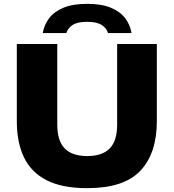

<svg xmlns="http://www.w3.org/2000/svg" viewBox="-20 -969 904 999"><path d="M433.5 10Q303.5 10 223 -31Q142.5 -72 105 -149.8Q67.5 -227.5 67.5 -338.5V-740H278V-321Q278 -236 316.8 -196.5Q355.5 -157 433.5 -157Q512 -157 550.8 -196.5Q589.5 -236 589.5 -321V-740H796V-338.5Q796 -172 710.8 -81Q625.5 10 433.5 10ZM202.5 -797Q209.5 -839.5 235.5 -874Q261.5 -908.5 310.2 -928.8Q359 -949 433.5 -949Q508 -949 556.8 -928.8Q605.5 -908.5 631.5 -874Q657.5 -839.5 664.5 -797H542Q535 -822 509.5 -838.8Q484 -855.5 433.5 -855.5Q382.5 -855.5 357.5 -838.8Q332.5 -822 325 -797Z"/></svg>

Font: Encode Sans Exp XBd
Style: Regular
Weight: 800
Width: 7
Designer: Multiple Designers
Foundry: Impallari Type
Version: Version 3.002; ttfautohint (v1.8.3) -l 8 -r 50 -G 200 -x 14 